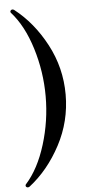

<svg xmlns="http://www.w3.org/2000/svg" viewBox="-63 -902 509 1043"><g transform="rotate(-5 191.5 -380.0)"><path d="M34 94Q34 90 37 87Q106 10 145.5 -118Q185 -246 185 -380Q185 -514 145.5 -642Q106 -770 37 -847Q34 -850 34 -854Q34 -858 37.5 -861.5Q41 -865 46 -865Q50 -865 55 -862Q158 -782 226 -654Q294 -526 294 -380Q294 -234 226 -106Q158 22 55 102Q50 105 46 105Q41 105 37.5 102Q34 99 34 94Z"/></g></svg>

Font: Shippori Mincho SemiBold
Style: Regular
Weight: 600
Designer: FONTDASU
Foundry: FONTDASU / Google Inc. / but / Adobe
Version: Version 3.110; ttfautohint (v1.8.3)